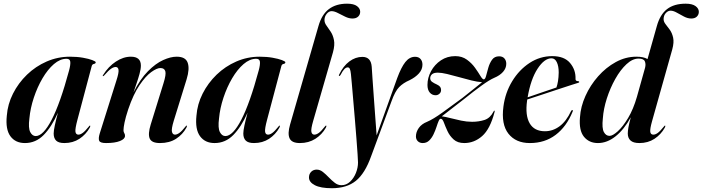

<svg xmlns="http://www.w3.org/2000/svg" viewBox="-20 -748 3718 1016"><path d="M390 -115Q377 -66.5 379.2 -51Q381.5 -35.5 395 -35.5Q405 -35.5 417.5 -44.5Q430 -53.5 449 -77Q454 -84 456 -83.5Q460 -82.5 455 -72.5Q434.5 -36 400.2 -13.5Q366 9 320.5 9Q290 9 277 -4Q264 -17 264 -41.5Q264 -56 270 -84.2Q276 -112.5 286.5 -151.5Q253 -76 211 -33.5Q169 9 112 9Q61.5 9 35 -27.2Q8.5 -63.5 16 -135.5Q20.5 -196.5 48.8 -252.5Q77 -308.5 122.8 -352.8Q168.5 -397 227 -422.5Q285.5 -448 350.5 -448Q388 -448 419 -442.5Q450 -437 468.2 -430Q486.5 -423 486.5 -418.5Q486.5 -411.5 477.2 -409.8Q468 -408 465.5 -399ZM135.5 -121Q129 -70.5 140 -49.2Q151 -28 169 -28Q208.5 -28 253.5 -114.5Q298.5 -201 345.5 -375Q353.5 -404.5 352 -420.8Q350.5 -437 332 -437Q298 -437 265.2 -408.8Q232.5 -380.5 205 -333.8Q177.5 -287 159 -231.2Q140.5 -175.5 135.5 -121Z M525 -345Q521.5 -346 526 -352Q553.5 -396 593 -422Q632.5 -448 672.5 -448Q725.5 -448 725.5 -401Q725.5 -382.5 718.2 -356.5Q711 -330.5 701.8 -304.2Q692.5 -278 686.5 -259Q722 -330 763 -371.2Q804 -412.5 843.5 -430.2Q883 -448 915 -448Q962 -448 973.2 -416Q984.5 -384 967.5 -328.5L899.5 -109Q886 -64.5 890 -50Q894 -35.5 906 -35.5Q916 -35.5 929 -44.5Q942 -53.5 960.5 -77Q965.5 -84 967.5 -83.5Q971.5 -82.5 966.5 -72.5Q946.5 -36 911.5 -13.5Q876.5 9 826.5 9Q782.5 9 772.2 -15Q762 -39 777.5 -89L845 -307Q860 -354.5 854.8 -371.2Q849.5 -388 828.5 -388Q810 -388 780.2 -366.5Q750.5 -345 718 -297Q685.5 -249 658.5 -169.5Q644.5 -127 639 -99.8Q633.5 -72.5 633.5 -59Q633.5 -49.5 637.5 -43.8Q641.5 -38 641.5 -29Q641.5 -12.5 614.8 -1.8Q588 9 541 9Q510.5 9 505 -3Q499.5 -15 508 -42.5L596 -322Q609.5 -363.5 607.2 -378.5Q605 -393.5 592 -393.5Q581.5 -393.5 568 -384.5Q554.5 -375.5 532 -349.5Q527.5 -344.5 525 -345Z M1393.5 -115Q1380.5 -66.5 1382.8 -51Q1385 -35.5 1398.5 -35.5Q1408.5 -35.5 1421 -44.5Q1433.5 -53.5 1452.5 -77Q1457.5 -84 1459.5 -83.5Q1463.5 -82.5 1458.5 -72.5Q1438 -36 1403.8 -13.5Q1369.5 9 1324 9Q1293.5 9 1280.5 -4Q1267.5 -17 1267.5 -41.5Q1267.5 -56 1273.5 -84.2Q1279.5 -112.5 1290 -151.5Q1256.5 -76 1214.5 -33.5Q1172.5 9 1115.5 9Q1065 9 1038.5 -27.2Q1012 -63.5 1019.5 -135.5Q1024 -196.5 1052.2 -252.5Q1080.5 -308.5 1126.2 -352.8Q1172 -397 1230.5 -422.5Q1289 -448 1354 -448Q1391.5 -448 1422.5 -442.5Q1453.5 -437 1471.8 -430Q1490 -423 1490 -418.5Q1490 -411.5 1480.8 -409.8Q1471.5 -408 1469 -399ZM1139 -121Q1132.5 -70.5 1143.5 -49.2Q1154.5 -28 1172.5 -28Q1212 -28 1257 -114.5Q1302 -201 1349 -375Q1357 -404.5 1355.5 -420.8Q1354 -437 1335.5 -437Q1301.5 -437 1268.8 -408.8Q1236 -380.5 1208.5 -333.8Q1181 -287 1162.5 -231.2Q1144 -175.5 1139 -121Z M1816.5 -728.5Q1852 -728.5 1869 -715.8Q1886 -703 1886 -686Q1886 -670.5 1875.2 -660.2Q1864.5 -650 1845 -650Q1826.5 -650 1806.5 -659.8Q1786.5 -669.5 1767.8 -679.2Q1749 -689 1734.5 -689Q1720 -689 1708.5 -674.5Q1697 -660 1697 -642Q1697 -627 1707.5 -612.8Q1718 -598.5 1730 -580.2Q1742 -562 1747.2 -536Q1752.5 -510 1742 -471.5L1637.5 -109Q1624.5 -64.5 1627.8 -50Q1631 -35.5 1643.5 -35.5Q1654 -35.5 1666.8 -44.5Q1679.5 -53.5 1698 -77Q1703 -84 1705.5 -83.5Q1709.5 -82.5 1704.5 -72.5Q1684 -36 1648.8 -13.5Q1613.5 9 1567 9Q1524 9 1512.5 -15.8Q1501 -40.5 1515 -89L1665 -609.5Q1682.5 -671.5 1720.5 -700Q1758.5 -728.5 1816.5 -728.5Z M2082 -335Q2103 -392 2125 -419.8Q2147 -447.5 2176.5 -447.5Q2195 -447.5 2205.2 -436Q2215.5 -424.5 2215.5 -406Q2215.5 -380.5 2197 -359.8Q2178.5 -339 2147 -323.5Q2113.5 -309 2092 -287Q2070.5 -265 2051.5 -211.5L1944 78.5Q1911.5 170 1863 209Q1814.5 248 1736 248Q1677 248 1646 232Q1615 216 1615 191Q1615 173 1626.5 161.2Q1638 149.5 1656 149.5Q1673 149.5 1688.8 162Q1704.5 174.5 1720 190.8Q1735.5 207 1751.8 219.5Q1768 232 1786.5 232Q1813 232 1832.8 213.2Q1852.5 194.5 1863.5 166.8Q1874.5 139 1874.5 112Q1874.5 102 1872.2 68Q1870 34 1866.2 -14.2Q1862.5 -62.5 1858 -115.8Q1853.5 -169 1849.2 -218.5Q1845 -268 1841.8 -304.8Q1838.5 -341.5 1837 -356Q1835 -375.5 1831.2 -383.5Q1827.5 -391.5 1820 -391.5Q1811.5 -391.5 1802.2 -382.2Q1793 -373 1782 -351.5Q1778.5 -345.5 1775.5 -346Q1771 -347 1774.5 -353Q1796 -398.5 1828.5 -422.8Q1861 -447 1897.5 -447Q1943 -447 1947 -395Q1948 -377.5 1951 -334Q1954 -290.5 1958 -235.2Q1962 -180 1966 -125.5Q1970 -71 1973 -31.5Z M2313.5 -119.5Q2307 -121 2301.5 -108.5Q2296 -96 2289.8 -76.5Q2283.5 -57 2274.2 -37.5Q2265 -18 2251.2 -4.5Q2237.5 9 2217 9Q2201 9 2191 -0.8Q2181 -10.5 2181 -26Q2181 -49.5 2196 -70.8Q2211 -92 2240 -103.5Q2272 -117 2322 -153Q2372 -189 2426 -229Q2457.5 -253.5 2485.8 -276.5Q2514 -299.5 2531 -313Q2506.5 -314.5 2474.2 -322.5Q2442 -330.5 2408.5 -340Q2375 -349.5 2345.5 -356.5Q2316 -363.5 2297 -363.5Q2275.5 -363.5 2266 -355Q2256.5 -346.5 2256.5 -334Q2256.5 -322 2266.5 -314.8Q2276.5 -307.5 2292.5 -300.5Q2305 -294.5 2309.5 -287.8Q2314 -281 2314 -271.5Q2314 -259.5 2305.2 -251.8Q2296.5 -244 2285 -244Q2266.5 -244 2254.2 -258.2Q2242 -272.5 2242 -298.5Q2242 -336.5 2261 -371.5Q2280 -406.5 2313.2 -428.8Q2346.5 -451 2389 -451Q2425 -451 2450.8 -432.2Q2476.5 -413.5 2493.8 -389.2Q2511 -365 2522 -346.5Q2533 -328 2540 -328Q2547.5 -328 2552.2 -346.5Q2557 -365 2563.8 -389Q2570.5 -413 2583.5 -431.5Q2596.5 -450 2621 -450Q2639.5 -450 2649.2 -438.8Q2659 -427.5 2659 -410.5Q2659 -387 2642 -367.8Q2625 -348.5 2595 -336Q2570.5 -325.5 2529.2 -295.8Q2488 -266 2431.5 -220.5Q2397.5 -194.5 2366.5 -170.2Q2335.5 -146 2318 -132.5Q2337 -130 2363.5 -123Q2390 -116 2420 -109.8Q2450 -103.5 2478 -103.5Q2513.5 -103.5 2543.8 -113.2Q2574 -123 2591.5 -157.5Q2594 -163 2596.5 -162.5Q2599 -162 2597 -155Q2573.5 -65 2531.5 -28Q2489.5 9 2436.5 9Q2401.5 9 2380.5 -10Q2359.5 -29 2348 -54Q2336.5 -79 2329.2 -98.8Q2322 -118.5 2313.5 -119.5Z M3010 -157Q2977.5 -77.5 2920.2 -34.2Q2863 9 2784 9Q2709.5 9 2670.5 -40.5Q2631.5 -90 2644 -184.5Q2653.5 -257.5 2690.2 -318Q2727 -378.5 2782.2 -414.8Q2837.5 -451 2902.5 -451Q2966 -451 2996.5 -414.8Q3027 -378.5 3025.5 -331Q3024.5 -318.5 3039 -318.5Q3044.5 -318 3045 -315Q3046 -312 3040.5 -310Q3033 -308 3003 -298.2Q2973 -288.5 2931.5 -274.8Q2890 -261 2847 -246.8Q2804 -232.5 2770 -221.5Q2769.5 -218 2769 -214.5Q2758.5 -137 2783 -95.2Q2807.5 -53.5 2863.5 -53.5Q2905.5 -53.5 2941 -79.8Q2976.5 -106 3002 -160.5Q3005.5 -166.5 3009 -165.5Q3013.5 -164.5 3010 -157ZM2898.5 -439.5Q2860.5 -439.5 2824.5 -384.2Q2788.5 -329 2772 -233Q2810 -246 2854.2 -261.2Q2898.5 -276.5 2924.5 -285Q2929.5 -299 2932.8 -318.8Q2936 -338.5 2936.5 -364.5Q2936.5 -398 2926.5 -418.8Q2916.5 -439.5 2898.5 -439.5Z M3498 -72.5Q3477.5 -36 3443.2 -13.5Q3409 9 3363.5 9Q3331 9 3316.5 -4.5Q3302 -18 3302 -41.5Q3302 -55 3305.5 -74.5Q3309 -94 3318 -127.5Q3282 -62 3237.2 -26.5Q3192.5 9 3144 9Q3097.5 9 3070.2 -24.2Q3043 -57.5 3049 -127Q3052.5 -183.5 3078 -240.2Q3103.5 -297 3145 -344Q3186.5 -391 3238.5 -419.5Q3290.5 -448 3347 -448Q3386 -448 3406.5 -435.5L3455.5 -609Q3472.5 -671 3509.8 -699.8Q3547 -728.5 3608.5 -728.5Q3643 -728.5 3660.5 -715.8Q3678 -703 3678 -685.5Q3678 -670.5 3667.5 -660.2Q3657 -650 3638 -650Q3619 -650 3599.2 -660.5Q3579.5 -671 3561.2 -681.2Q3543 -691.5 3528.5 -691.5Q3515 -691.5 3503.5 -679.2Q3492 -667 3491.5 -647.5Q3491.5 -633 3502 -620Q3512.5 -607 3524.5 -590.2Q3536.5 -573.5 3542 -548.8Q3547.5 -524 3537.5 -487L3430 -105Q3419 -65.5 3421 -50.5Q3423 -35.5 3437.5 -35.5Q3448 -35.5 3460.5 -44.5Q3473 -53.5 3492 -77Q3497 -84 3499 -83.5Q3503 -82.5 3498 -72.5ZM3170 -121Q3164.5 -69.5 3175.5 -49.2Q3186.5 -29 3205.5 -29Q3222 -29 3249 -53.2Q3276 -77.5 3303.8 -123.8Q3331.5 -170 3350.5 -236L3393.5 -389.5Q3398.5 -409 3392.2 -423.5Q3386 -438 3359 -438Q3327 -438 3295 -408.2Q3263 -378.5 3236 -330.5Q3209 -282.5 3191.2 -227.2Q3173.5 -172 3170 -121Z"/></svg>

Font: Fraunces 144pt S000 SemiBold
Style: Italic
Weight: 600
Italic angle: -16°
Version: Version 1.000; ttfautohint (v1.8.3)